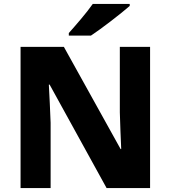

<svg xmlns="http://www.w3.org/2000/svg" viewBox="-20 -1002 863 971"><path d="M636 -972V-982H449C418 -937 361 -872 328 -835V-822H440C492 -856 593 -934 636 -972ZM739 -51V-765H586V-434C587 -376 591 -305 593 -248H590L303 -765H84V-51H236V-381C234 -442 230 -516 227 -574H231L519 -51Z"/></svg>

Font: Noto Sans Tamil UI ExtraBold
Style: Regular
Weight: 800
Designer: Jelle Bosma - Monotype Design Team
Foundry: Monotype Imaging Inc.
Version: Version 2.004